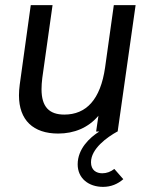

<svg xmlns="http://www.w3.org/2000/svg" viewBox="-20 -513 587 749"><path d="M207 8C269 8 324.5 -14.5 364 -61.5L355 0H367.5C328.5 24.5 283 68.5 283 128C283 183 326 216 382 216C413 216 439 205 461 186L426 146C412 157 396 163 379 163C356 163 335 151 335 120C335 67 398 22 438 0H439L509 -493H424L390 -250C372 -124 316 -66 231 -66C172 -66 142 -96 142 -165C142 -178 143 -193 145 -209L185 -493H100L57 -183C55 -168 54 -154 54 -141C54 -44 110 8 207 8Z"/></svg>

Font: HK Grotesk
Style: Italic
Weight: 400
Italic angle: -16°
Designer: Alfredo Marco Pradil
Foundry: Hanken Design Co.
Version: Version 3.001;FEAKit 1.0